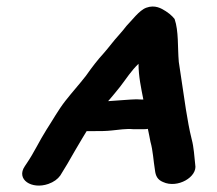

<svg xmlns="http://www.w3.org/2000/svg" viewBox="-20 -610 673 596"><path d="M130 -39C147 -45 159 -54 167 -65C181 -87 198 -116 212 -141L235 -180C240 -188 244 -195 249 -203H272C294 -203 308 -203 327 -205C347 -207 372 -211 393 -209H427C431 -209 435 -209 439 -210C442 -197 445 -180 447 -170C455 -142 456 -112 461 -82C463 -64 469 -52 486 -45C531 -24 594 -61 586 -99C583 -125 582 -152 575 -178C567 -210 563 -235 557 -271C550 -321 542 -368 535 -418C531 -464 535 -513 522 -551L515 -559C510 -564 503 -570 495 -575C481 -584 461 -596 434 -586C412 -578 389 -546 373 -530C366 -521 357 -510 348 -500C334 -485 318 -463 303 -446C282 -423 266 -402 247 -375C226 -348 205 -325 183 -297C161 -269 143 -236 124 -207C103 -174 85 -135 63 -103L57 -94C29 -53 78 -21 130 -39ZM316 -296C317 -298 318 -299 320 -301C331 -314 342 -327 353 -341C373 -367 387 -390 410 -412C410 -373 418 -337 425 -301H420C409 -302 398 -302 386 -301C362 -299 339 -298 316 -296Z"/></svg>

Font: Blanket
Style: SikObl
Weight: 700
Foundry: Cannot Into Space Fonts
Version: Version 0.9